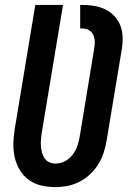

<svg xmlns="http://www.w3.org/2000/svg" viewBox="-20 -755 540 783"><path d="M206 8Q176 8 148 1.5Q120 -5 98 -21Q76 -37 61.5 -60.5Q47 -84 40.5 -111.5Q34 -139 34.5 -168.5Q35 -198 40 -228L124 -735H237L150 -212Q148 -198 147 -184.5Q146 -171 147 -157.5Q148 -144 151.5 -131.5Q155 -119 162.5 -108.5Q170 -98 182 -93Q194 -88 207 -88Q227 -88 245.5 -98Q264 -108 276.5 -124.5Q289 -141 295.5 -160Q302 -179 305 -198L364 -556Q367 -571 366.5 -585.5Q366 -600 360.5 -612.5Q355 -625 342.5 -632Q330 -639 315 -639H307V-735H315Q340 -735 364 -731Q388 -727 409 -717Q430 -707 446 -690Q462 -673 470.5 -651.5Q479 -630 480 -605.5Q481 -581 477 -556L415 -183Q411 -158 403 -133.5Q395 -109 381.5 -86.5Q368 -64 348 -45Q328 -26 304.5 -14Q281 -2 256 3Q231 8 206 8Z"/></svg>

Font: Iosevka SS04 Oblique
Style: Bold
Weight: 700
Italic angle: -9°
Monospace: yes
Designer: Belleve Invis
Foundry: Belleve Invis
Version: Version 19.0.0; ttfautohint (v1.8.4)